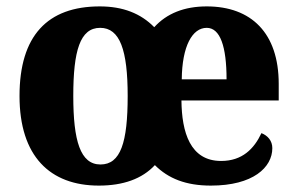

<svg xmlns="http://www.w3.org/2000/svg" viewBox="-20 -570 928 600"><path d="M289 10C365 10 424 -11 464 -54C506 -12 561 10 639 10C771 10 831 -47 831 -107C831 -130 817 -146 797 -154C774 -105 737 -67 671 -67C574 -67 548 -157 547 -256H851V-308C851 -467 765 -550 626 -550C556 -550 501 -528 462 -485C420 -528 364 -550 292 -550C128 -550 41 -458 41 -270C41 -82 136 10 289 10ZM294 -56C231 -56 209 -130 209 -270C209 -411 230 -483 293 -483C355 -483 379 -413 379 -270C379 -125 357 -56 294 -56ZM688 -322H548C549 -426 581 -483 626 -483C668 -483 688 -425 688 -322Z"/></svg>

Font: Noto Serif Tamil SemiCondensed ExtraBold
Style: Italic
Weight: 800
Width: 4
Italic angle: -12°
Designer: Indian Type Foundry, Tom Grace, and the Monotype Design Team
Foundry: Monotype Imaging Inc.
Version: Version 2.003